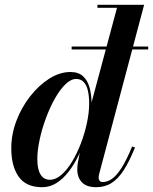

<svg xmlns="http://www.w3.org/2000/svg" viewBox="-20 -770 638 800"><path d="M278.5 -564V-576H597.5V-564ZM381 10Q340.5 10 321.2 -10.5Q302 -31 302 -64Q302 -69.5 302.5 -77.2Q303 -85 304.5 -92.5L318.5 -166.5L347.5 -249L352.5 -309.5L467.5 -737.5H386V-750H580.5L393 -44.5Q391 -36.5 391 -29Q391 -22.5 394.8 -17Q398.5 -11.5 408 -11.5Q427.5 -11.5 446.8 -25Q466 -38.5 486.8 -71Q507.5 -103.5 530.5 -159.5L542.5 -155.5Q519.5 -98.5 496.2 -62Q473 -25.5 445.2 -7.8Q417.5 10 381 10ZM156 10Q88.5 10 57.8 -33.8Q27 -77.5 27 -152.5Q27 -210 48.2 -266.2Q69.5 -322.5 105.5 -368.5Q141.5 -414.5 185.2 -442.2Q229 -470 273.5 -470Q306.5 -470 325.8 -452.5Q345 -435 353.2 -405Q361.5 -375 361.5 -338Q361.5 -309.5 355.2 -273Q349 -236.5 336.8 -197.5Q324.5 -158.5 306.8 -121.5Q289 -84.5 266 -54.8Q243 -25 215.5 -7.5Q188 10 156 10ZM188 -21Q212 -21 235.8 -41.5Q259.5 -62 280.2 -96.2Q301 -130.5 317 -172.5Q333 -214.5 342.2 -257.8Q351.5 -301 351.5 -339Q351.5 -369.5 346.2 -392.2Q341 -415 329 -428Q317 -441 297.5 -441Q275 -441 252 -418.2Q229 -395.5 208.2 -358.5Q187.5 -321.5 171 -276.8Q154.5 -232 145 -187.5Q135.5 -143 135.5 -106.5Q135.5 -64.5 149 -42.8Q162.5 -21 188 -21Z"/></svg>

Font: Bodoni Moda 18pt SemiBold
Style: Italic
Weight: 600
Italic angle: -13°
Designer: Owen Earl
Foundry: indestructible type
Version: Version 2.005